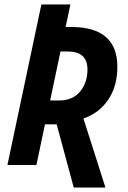

<svg xmlns="http://www.w3.org/2000/svg" viewBox="-20 -734 570 854"><path d="M449 100 351 -207Q420 -230 461 -290Q502 -350 502 -437Q502 -614 297 -614H272L293 -714H164L13 0H142L180 -181H232L308 100ZM249 -505H281Q369 -505 369 -425Q369 -367 336.5 -327Q304 -287 241 -287H203Z"/></svg>

Font: Noto Sans UI SemiCondensed
Style: Bold Italic
Weight: 700
Width: 4
Designer: Monotype Design Team
Foundry: Monotype Imaging Inc.
Version: 1.001